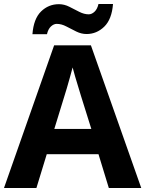

<svg xmlns="http://www.w3.org/2000/svg" viewBox="-20 -945 730 965"><path d="M527 0 475 -170H215L163 0H0L252 -717H437L690 0ZM387 -463Q382 -480 374 -506Q366 -532 358 -559Q350 -586 345 -606Q340 -586 331.5 -556.5Q323 -527 315.5 -500.5Q308 -474 304 -463L253 -297H439ZM143 -773Q149 -851 186.5 -887.5Q224 -924 276 -924Q303 -924 328.5 -911Q354 -898 378.5 -885.5Q403 -873 426 -873Q441 -873 455 -886Q469 -899 475 -925H548Q542 -848 504 -811Q466 -774 415 -774Q389 -774 363.5 -786.5Q338 -799 313.5 -812Q289 -825 265 -825Q250 -825 236 -812Q222 -799 216 -773Z"/></svg>

Font: Noto Sans Bassa Vah
Style: Regular
Weight: 400
Designer: Monotype Design Team
Foundry: Monotype Imaging Inc.
Version: Version 2.002